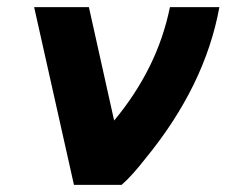

<svg xmlns="http://www.w3.org/2000/svg" viewBox="-20 -520 637 540"><path d="M76 -500 188 0H322Q338 -14 354.5 -32.5Q371 -51 389 -74Q557 -279 597 -500H458Q440 -412 400.5 -332.5Q361 -253 301 -181L230 -500Z"/></svg>

Font: Unageo
Style: ExtraBold-Italic
Weight: 800
Designer: Richard Sepsi
Foundry: Richard Sepsi
Version: Version 2.000